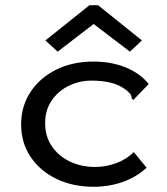

<svg xmlns="http://www.w3.org/2000/svg" viewBox="-20 -705 640 736"><path d="M339 11Q259 11 196 -19.5Q133 -50 97 -104Q61 -158 61 -228Q61 -298 97 -352.5Q133 -407 195.5 -438Q258 -469 338 -469Q407 -469 462 -446.5Q517 -424 550 -383L498 -329L491 -322L485 -327Q485 -335 481.5 -341.5Q478 -348 465 -359Q438 -380 405 -388Q372 -396 331 -396Q286 -396 245.5 -377Q205 -358 179 -321Q153 -284 153 -232Q153 -182 179 -144Q205 -106 248.5 -85.5Q292 -65 344 -65Q385 -65 424 -79Q463 -93 493 -122L542 -62Q501 -25 449 -7Q397 11 339 11ZM201 -507 154 -550 323 -685H356L524 -550L478 -507L339 -613Z"/></svg>

Font: Inconsolata Expanded Medium
Style: Regular
Weight: 500
Width: 7
Monospace: yes
Designer: Raph Levien, Cyreal, Brenton Simpson
Foundry: Raph Levien, Cyreal, Google
Version: Version 3.001; ttfautohint (v1.8.2.53-6de2)